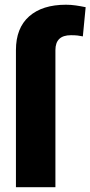

<svg xmlns="http://www.w3.org/2000/svg" viewBox="-20 -780 377 800"><path d="M210.9 0H46.4V-571.3Q46.4 -663.1 101.3 -711.7Q156.2 -760.3 254.9 -760.3Q275.9 -760.3 295.9 -757.3Q315.9 -754.4 336.9 -750L325.2 -628.4Q313.5 -630.9 302.7 -632.1Q292 -633.3 275.4 -633.3Q210.9 -633.3 210.9 -571.3Z"/></svg>

Font: Vazirmatn FD Black
Style: Regular
Weight: 900
Designer: Saber Rastikerdar
Foundry: Saber Rastikerdar
Version: Version 33.003